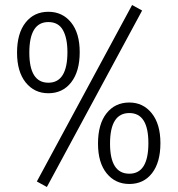

<svg xmlns="http://www.w3.org/2000/svg" viewBox="-20 -723 709 766"><path d="M507 -703 547 -681 167 23 127 1ZM298 -515Q298 -438 264 -394.5Q230 -351 173 -351Q117 -351 82.5 -394Q48 -437 48 -513Q48 -590 82 -633Q116 -676 173 -676Q229 -676 263.5 -633.5Q298 -591 298 -515ZM97 -513Q97 -393 173 -393Q249 -393 249 -515Q249 -571 231 -603Q213 -635 173 -635Q97 -635 97 -513ZM620 -152Q620 -75 586.5 -32Q553 11 496 11Q440 11 405.5 -31.5Q371 -74 371 -150Q371 -228 405 -271Q439 -314 496 -314Q551 -314 585.5 -271Q620 -228 620 -152ZM419 -150Q419 -30 496 -30Q572 -30 572 -152Q572 -272 496 -272Q419 -272 419 -150Z"/></svg>

Font: Fira Sans Extra Condensed Light
Style: Regular
Weight: 300
Width: 1
Designer: Carrois Corporate & Edenspiekermann AG
Foundry: Carrois Corporate GbR & Edenspiekermann AG
Version: Version 4.203